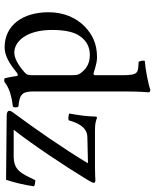

<svg xmlns="http://www.w3.org/2000/svg" viewBox="71 -810 750 933"><g transform="rotate(90 446.5 -343.0)"><path d="M552 -439C549.6 -439 546 -435.4 546 -433C545 -388 540 -353 531 -304C539.8 -300.3 552.4 -298.4 564 -301C584 -374 615 -391.3 645 -392L773 -395C705 -281 605 -137 527 -32C518.4 -20.4 518 -17 518 -12C518 -5 526 0 541 0L853 3C865 -31 878 -83 885 -133C878.5 -136.7 867 -139 855 -139L841 -110C815.5 -57.2 795.1 -35.2 743 -34H610C684 -128 788 -285 850 -387C865.3 -412.2 868 -420 868 -424C868 -428 863 -431 856 -431C851 -431 823 -429 794 -429H611C578.9 -429 566.5 -433.6 552 -439ZM345 -124C345 -105 343.1 -97.2 329 -85C292 -53 260 -37 235 -37C181 -37 125 -96 125 -221C125 -293 139 -333 154 -354C185 -401 227 -404 247 -404C283 -404 308 -391 328 -368C342 -352 345 -345 345 -314ZM334 -50.3C338.8 -54.2 348.3 -56 349 -49C351.5 -24.5 360 10 360 10C368 13 373 12.5 379 10C401 -8 436 -23 497 -30C503 -36 503 -51 497 -57C433 -62 424 -81 424 -130V-583C424 -648 428 -688 428 -688C428 -695 424 -698 415 -698C390 -688 315 -674 275 -671C273 -663 275 -647 281 -641C333 -638 345 -643 345 -559V-431C345 -424 343 -422 336 -422C332 -422 291 -439 258 -439C192 -439 148 -417 108 -379C65 -336 39 -277 39 -203C39 -80 101 10 209 10C248 10 285 -10 334 -50.3Z"/></g></svg>

Font: Libertinus Serif
Style: Regular
Weight: 400
Designer: Philipp H. Poll
Foundry: Khaled Hosny
Version: Version 6.2